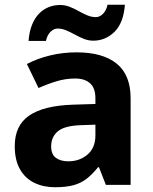

<svg xmlns="http://www.w3.org/2000/svg" viewBox="-20 -777 644 807"><path d="M302 -557Q412 -557 470.5 -509.5Q529 -462 529 -364V0H425L396 -74H392Q369 -45 344.5 -26Q320 -7 288.5 1.5Q257 10 211 10Q163 10 124.5 -8.5Q86 -27 64 -65.5Q42 -104 42 -163Q42 -250 103 -291.5Q164 -333 286 -337L381 -340V-364Q381 -407 358.5 -427Q336 -447 296 -447Q256 -447 218 -435.5Q180 -424 142 -407L93 -508Q137 -531 190.5 -544Q244 -557 302 -557ZM323 -251Q251 -249 223 -225Q195 -201 195 -162Q195 -128 215 -113.5Q235 -99 267 -99Q315 -99 348 -127.5Q381 -156 381 -208V-253ZM100 -605Q103 -644 114.5 -672.5Q126 -701 144 -719.5Q162 -738 184.5 -747Q207 -756 233 -756Q253 -756 272.5 -748.5Q292 -741 310.5 -730.5Q329 -720 347 -712.5Q365 -705 383 -705Q398 -705 412 -718Q426 -731 432 -757H505Q499 -680 461 -643Q423 -606 372 -606Q352 -606 333 -613.5Q314 -621 295 -631.5Q276 -642 258 -649.5Q240 -657 222 -657Q207 -657 193 -644Q179 -631 173 -605Z"/></svg>

Font: Noto Sans Gurmukhi
Style: Regular
Weight: 400
Designer: Jelle Bosma - Monotype Design Team
Foundry: Monotype Imaging Inc.
Version: Version 2.003